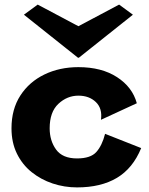

<svg xmlns="http://www.w3.org/2000/svg" viewBox="-20 -803 649 835"><path d="M315 12Q260 12 209 -5Q158 -22 117.5 -54.5Q77 -87 53.5 -135Q30 -183 30 -245Q30 -328 68.5 -387.5Q107 -447 173 -479Q239 -511 321 -511Q422 -511 489 -467.5Q556 -424 575 -354L419 -282Q426 -331 397 -359Q368 -387 321 -387Q272 -387 234 -351.5Q196 -316 196 -245Q196 -191 224 -152.5Q252 -114 315 -114Q374 -114 399 -142Q424 -170 437 -221L594 -159Q558 -71 488.5 -29.5Q419 12 315 12ZM144 -783 321 -689 498 -783 558 -739 323 -552H319L84 -739Z"/></svg>

Font: Panamera Black
Style: Regular
Weight: 900
Designer: Bastien Sozeau
Foundry: NBR — Bastien Sozeau
Version: Version 3.002; ttfautohint (v1.8.4.7-5d5b);gftools[0.9.33]